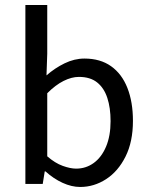

<svg xmlns="http://www.w3.org/2000/svg" viewBox="-20 -732 595 764"><path d="M299 12Q265 12 229 -4.5Q193 -21 161 -50H158L150 0H81V-712H168V-518L165 -432Q198 -461 237 -480Q276 -499 316 -499Q379 -499 422 -468.5Q465 -438 487 -382Q509 -326 509 -251Q509 -168 479.5 -109Q450 -50 402 -19Q354 12 299 12ZM283 -61Q322 -61 353 -83.5Q384 -106 402 -148.5Q420 -191 420 -250Q420 -303 407 -342.5Q394 -382 366.5 -404Q339 -426 294 -426Q265 -426 233 -410Q201 -394 168 -361V-110Q199 -83 229.5 -72Q260 -61 283 -61Z"/></svg>

Font: Assistant Medium
Style: Regular
Weight: 500
Designer: Hebrew By Ben Nathan, Latin by Paul Hunt
Version: Version 3.000